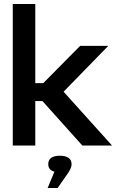

<svg xmlns="http://www.w3.org/2000/svg" viewBox="-20 -730 594 963"><path d="M44 -710V0H157V-223H193L393 0H542L299 -270L523 -500H382L197 -313H157V-710ZM219 213H269L324 134C334 117 339 106 339 94V93C339 66 318 51 280 51C242 51 222 66 222 93V94C222 113 233 126 253 131Z"/></svg>

Font: LT Wave Medium
Style: Regular
Weight: 500
Designer: Daniel Lyons
Version: Version 2.5 (Glyphs App)